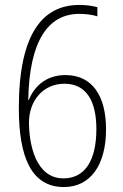

<svg xmlns="http://www.w3.org/2000/svg" viewBox="-20 -745 495 775"><path d="M238 10C345 10 408 -79 408 -223C408 -356 354 -442 244 -442C160 -442 115 -389 96 -341H94C98 -576 172 -689 300 -689C325 -689 352 -686 373 -679V-716C351 -722 326 -725 300 -725C154 -725 56 -612 56 -308C56 -110 107 10 238 10ZM236 -25C123 -25 97 -165 97 -251C97 -336 152 -407 240 -407C330 -407 369 -335 369 -224C369 -96 322 -25 236 -25Z"/></svg>

Font: Noto Sans Malayalam Condensed ExtraLight
Style: Regular
Weight: 200
Width: 3
Designer: Jelle Bosma - Monotype Design Team
Foundry: Monotype Imaging Inc.
Version: Version 2.104